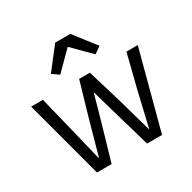

<svg xmlns="http://www.w3.org/2000/svg" viewBox="-167 -933 1102 1101"><g transform="rotate(-30 384.0 -382.5)"><path d="M31 0ZM31 -516H109L164 -293L219 -67H221L284 -293L349 -516H420L487 -293L551 -67H553L606 -293L662 -516H737L600 0H501L429 -248L384 -405H382L338 -248L266 0H169ZM434 -765 545 -622 501 -591 384 -708 267 -591 223 -622 334 -765Z"/></g></svg>

Font: Aneliza
Style: Regular
Weight: 400
Designer: Mike Abbink, Paul van der Laan, Pieter van Rosmalen
Foundry: Bold Monday
Version: Version 3.001;September 8, 2019;FontCreator 11.5.0.2425 64-b